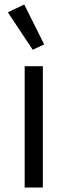

<svg xmlns="http://www.w3.org/2000/svg" viewBox="-20 -836 302 856"><path d="M177 -638 126 -614 15 -781 88 -816ZM171 0H90V-541H171Z"/></svg>

Font: IBM Plex Sans SC
Style: Regular
Weight: 400
Designer: Mike Abbink; Paul van der Laan; Pieter van Rosmalen; Eunyou Noh; Wujin Sim; Chorong Kim; Dohee Lee; Yejin We; Jinhee Kim
Foundry: Sandoll Inc.
Version: Version 1.000